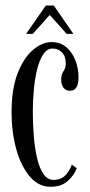

<svg xmlns="http://www.w3.org/2000/svg" viewBox="-20 -684 336 714"><path d="M168.5 10.5Q122.5 10.5 90 -28.5Q57.5 -67.5 40.2 -130.5Q23 -193.5 23 -266Q23 -354.5 46 -412.5Q69 -470.5 103.2 -499Q137.5 -527.5 171.5 -527.5Q204 -527.5 226.2 -508.8Q248.5 -490 260.2 -460Q272 -430 272 -396.5Q272 -346.5 240.5 -346.5Q224.5 -346.5 216 -357.8Q207.5 -369 207.5 -388Q207.5 -407 216 -419Q224.5 -431 224.5 -448Q224.5 -475 210.5 -489.2Q196.5 -503.5 175.5 -503.5Q155 -503.5 140.8 -482Q126.5 -460.5 118 -425.8Q109.5 -391 105.8 -349.8Q102 -308.5 102 -269Q102 -228 105.2 -183.8Q108.5 -139.5 116.8 -101Q125 -62.5 140.2 -38.8Q155.5 -15 179 -15Q207.5 -15 224 -33Q240.5 -51 247 -72L265.5 -58.5Q256 -32.5 232 -11Q208 10.5 168.5 10.5ZM77 -558 150.5 -663.5H180L253 -558H228L165 -628.5L102 -558Z"/></svg>

Font: Imbue 50pt
Style: Regular
Weight: 400
Designer: Tyler Finck
Foundry: Etcetera Type Company
Version: Version 1.102; ttfautohint (v1.8.3)